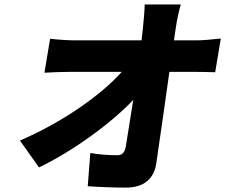

<svg xmlns="http://www.w3.org/2000/svg" viewBox="-20 -796 1016 866"><path d="M155.9 -40.8 70 -161.9Q212.7 -224.1 334.9 -307.5Q457 -391 529.1 -471.9H301.1Q246.8 -471.9 180.4 -468L206 -621.1Q272.4 -614 320.7 -614H618.6L624.6 -669Q632.5 -744.7 632.5 -775.9H795.5Q780.5 -723.7 772.7 -669L764.6 -614H865.8Q902.3 -614 975.9 -622.2L950.6 -470.2Q892.8 -471.9 850.1 -471.9H744Q741.8 -457 719.3 -297.2Q696.7 -137.4 684.7 -57.9Q676.8 -6 642.4 22Q608 50.1 547.6 50.1Q465.6 50.1 375.7 44L387.4 -105.8Q444.6 -95.9 508.9 -95.9Q525.6 -95.9 534.8 -105.5Q544 -115.1 547.6 -136Q569.2 -268.1 581 -345.2Q502.5 -263.1 386 -179.5Q269.5 -95.9 155.9 -40.8Z"/></svg>

Font: Karasuma Gothic
Style: Italic
Weight: 900
Italic angle: -9.39999°
Designer: Rasmus Andersson / Ryoko Nishizuka
Foundry: Genbu
Version: Version 1.00